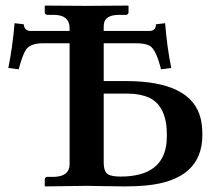

<svg xmlns="http://www.w3.org/2000/svg" viewBox="-20 -666 782 687"><path d="M134.8 -511.2Q89.4 -511.2 73.7 -489.3Q60.5 -470.2 46.9 -418L9.8 -422.9Q24.9 -497.6 32.2 -583L64.9 -579.1Q67.4 -556.6 86.9 -555.2H229V-568.8Q226.6 -612.3 173.8 -612.8H147.9Q141.1 -614.7 140.1 -621.1V-645L142.1 -646Q143.1 -646 289.1 -645L438 -646L439.9 -645V-621.1Q438.5 -614.3 432.1 -612.8H405.8Q356.4 -612.8 351.6 -580.1Q351.1 -574.7 351.1 -568.8V-555.2H516.1Q537.6 -556.2 538.1 -579.1L570.8 -583Q577.6 -497.1 592.8 -422.9L556.2 -418Q539.1 -486.3 517.6 -501Q501.5 -511.2 467.8 -511.2H351.1V-376H429.2Q666 -376 698.2 -241.2Q704.1 -215.3 704.1 -183.1Q704.1 -22 503.4 -2.4Q469.2 1 425.8 1Q406.7 1 350.6 0Q302.7 -1 289.1 -1L142.1 1L140.1 -1V-23.9Q141.6 -32.2 147.9 -33.2H173.8Q228 -34.7 229 -77.1V-511.2ZM351.1 -331.1V-84Q351.1 -49.8 368.7 -41Q383.3 -34.2 411.1 -34.2Q565.4 -34.2 576.2 -158.7Q577.1 -170.4 577.1 -183.1Q577.1 -287.1 512.7 -316.9Q481.9 -330.6 438 -331.1Z"/></svg>

Font: Linux Libertine O
Style: Bold
Weight: 700
Designer: Philipp H. Poll
Foundry: Philipp H. Poll
Version: Version 5.0.0